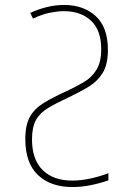

<svg xmlns="http://www.w3.org/2000/svg" viewBox="-20 -744 540 774"><path d="M272 10Q184 10 133 -38.5Q82 -87 82 -183Q82 -241 101 -274Q120 -307 157 -329.5Q194 -352 247 -376Q286 -394 318 -413Q350 -432 369 -463Q388 -494 388 -546Q388 -622 347 -660.5Q306 -699 237 -699Q214 -699 182.5 -693Q151 -687 113 -669L102 -692Q134 -707 169 -715.5Q204 -724 238 -724Q317 -724 366 -679Q415 -634 415 -543Q415 -485 394.5 -451Q374 -417 339 -395.5Q304 -374 260 -353Q210 -330 176 -310Q142 -290 125.5 -261Q109 -232 109 -182Q109 -101 152 -58.5Q195 -16 271 -16Q308 -16 347.5 -25Q387 -34 417 -46V-17Q383 -5 345.5 2.5Q308 10 272 10Z"/></svg>

Font: Noto Sans Mono ExtraCondensed Thin
Style: Regular
Weight: 100
Width: 2
Designer: Monotype Design Team
Foundry: Monotype Imaging Inc.
Version: Version 2.014; ttfautohint (v1.8.4.7-5d5b)